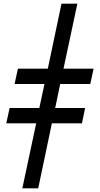

<svg xmlns="http://www.w3.org/2000/svg" viewBox="-20 -780 540 1040"><path d="M176 -112H14L32 -195H193L221 -325H59L77 -408H239L313 -760H399L324 -408H487L469 -325H306L279 -195H441L424 -112H261L187 240H101Z"/></svg>

Font: Noto Serif Narrow
Style: Bold Italic
Weight: 700
Width: 4
Italic angle: -12°
Designer: Monotype Design Team
Foundry: Monotype Imaging Inc.
Version: Version 1.001